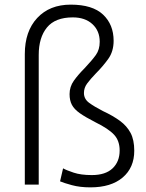

<svg xmlns="http://www.w3.org/2000/svg" viewBox="-20 -796 630 828"><path d="M370 12Q325 12 290 2.5Q255 -7 239 -14L252 -70Q266 -62 297.5 -51.5Q329 -41 376 -41Q435 -41 465.5 -70Q496 -99 496 -147Q496 -189 472 -215Q448 -241 391 -269Q348 -291 324 -308Q300 -325 290 -344Q280 -363 280 -390Q280 -422 298.5 -448Q317 -474 345 -502Q377 -536 393.5 -559Q410 -582 410 -616Q410 -663 378.5 -692Q347 -721 294 -721Q218 -721 182.5 -677.5Q147 -634 147 -559V0H87V-563Q87 -661 140.5 -718.5Q194 -776 285 -776Q379 -776 424.5 -733Q470 -690 470 -620Q470 -574 446.5 -541.5Q423 -509 394 -480Q369 -454 355.5 -435.5Q342 -417 342 -395Q342 -369 364.5 -352.5Q387 -336 424 -317Q467 -297 497 -275Q527 -253 543 -223Q559 -193 559 -146Q559 -73 509 -30.5Q459 12 370 12Z"/></svg>

Font: Ubuntu Sans Light
Style: Regular
Weight: 300
Designer: Dalton Maag Ltd
Foundry: Dalton Maag Ltd
Version: Version 1.006; ttfautohint (v1.8.4.7-5d5b)